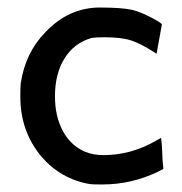

<svg xmlns="http://www.w3.org/2000/svg" viewBox="-20 -480 484 510"><path d="M101 -395Q163 -460 245 -460Q303 -460 330 -454Q357 -448 399 -424Q410 -417 410 -415L396 -338Q396 -337 394.5 -338Q393 -339 390 -341Q356 -363 330 -372Q304 -381 258 -381Q232 -381 223 -379Q177 -366 151.5 -325Q126 -284 126 -224Q126 -171 147 -132Q168 -93 206 -77Q227 -68 255 -68Q328 -68 394 -106L408 -114L410 -93Q411 -72 412 -52L414 -32L412 -30Q410 -29 405.5 -27Q401 -25 398 -23Q328 10 252 10Q225 10 219 9Q142 -4 90 -64Q34 -131 34 -223Q34 -250 35 -258Q47 -340 101 -395Z"/></svg>

Font: KaTeX_SansSerif
Style: Regular
Weight: 400
Version: Version 1.1; ttfautohint (v1.3)